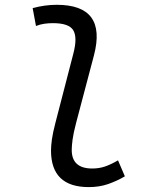

<svg xmlns="http://www.w3.org/2000/svg" viewBox="-20 -762 626 792"><path d="M346.2 9.8Q190.4 9.8 190.4 -141.1Q190.4 -159.7 194.1 -186.8Q197.8 -213.9 208.5 -254.9L282.7 -541.5Q299.8 -606.9 282.5 -636.7Q265.1 -666.5 198.2 -666.5Q181.2 -666.5 163.3 -664.1Q145.5 -661.6 128.4 -654.8L114.7 -728.5Q165 -742.2 213.9 -742.2Q421.9 -742.2 367.7 -534.2L293.9 -254.9Q282.7 -211.9 279.3 -185.8Q275.9 -159.7 275.9 -144.5Q275.4 -66.9 360.4 -66.9Q388.7 -66.9 412.6 -75Q436.5 -83 466.8 -100.6L495.1 -34.7Q461.9 -15.1 425.8 -2.7Q389.6 9.8 346.2 9.8Z"/></svg>

Font: Cascadia Mono PL SemiLight
Style: Italic
Weight: 350
Italic angle: -10°
Monospace: yes
Designer: Aaron Bell
Foundry: Saja Typeworks
Version: Version 2404.023; ttfautohint (v1.8.4)